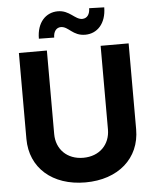

<svg xmlns="http://www.w3.org/2000/svg" viewBox="-62 -990 852 1051"><g transform="rotate(-5 364.5 -464.0)"><path d="M512.4 -727.3V-268.1C512.4 -185 454.2 -125 364.7 -125C275.6 -125 217 -185 217 -268.1V-727.3H63.2V-255C63.2 -95.9 183.2 10.3 364.7 10.3C545.5 10.3 666.2 -95.9 666.2 -255V-727.3ZM179 -795.5 263.1 -794.4C263.1 -827.4 279.5 -848.4 304 -848.4C347.3 -848.4 364.3 -794.7 435 -795.1C499.3 -795.5 549.7 -845.5 550.4 -935.4L467.7 -937.9C467.3 -905.2 452.8 -883.2 425.4 -882.8C384.9 -882.8 360.1 -936.4 294.4 -936.1C229.8 -935.7 179 -885.7 179 -795.5Z"/></g></svg>

Font: Margiela Sans
Style: Bold
Weight: 700
Designer: Stefan Endress, Andreas Faust
Version: Version 1.100;FEAKit 1.0